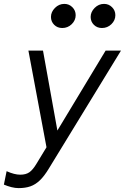

<svg xmlns="http://www.w3.org/2000/svg" viewBox="-39 -748 659 987"><path d="M57 219Q39 219 19.5 214Q0 209 -19 201L-5 132Q15 141 32.5 145.5Q50 150 65 150Q94 150 112 137.5Q130 125 149 93L200 9L107 -488H182L256 -77L504 -488H583L213 117Q189 157 166 179Q143 201 117 210Q91 219 57 219ZM281 -604Q256 -604 239.5 -620.5Q223 -637 223 -661Q223 -686.6 243.5 -707.3Q264.1 -728 291.8 -728Q316 -728 333 -711Q350 -694 350 -670Q350 -643.6 329.8 -623.8Q309.5 -604 281 -604ZM485 -604Q460 -604 443.5 -620.5Q427 -637 427 -661Q427 -686.6 447.5 -707.3Q468.1 -728 495.8 -728Q520 -728 537 -711Q554 -694 554 -670Q554 -643.6 533.8 -623.8Q513.5 -604 485 -604Z"/></svg>

Font: Red Hat Mono
Style: Italic
Weight: 300
Italic angle: -12°
Monospace: yes
Designer: Pentagram, MCKL
Foundry: Pentagram, MCKL
Version: Version 1.023